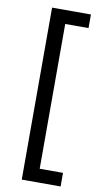

<svg xmlns="http://www.w3.org/2000/svg" viewBox="-98 -789 510 973"><g transform="rotate(10 157.5 -302.5)"><path d="M88 140H288V70H168V-675H288V-745H88Z"/></g></svg>

Font: Plus Jakarta Sans
Style: Regular
Weight: 400
Designer: Gumpita Rahayu
Foundry: Tokotype
Version: Version 2.004; ttfautohint (v1.8.3)